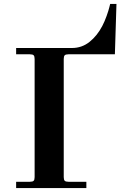

<svg xmlns="http://www.w3.org/2000/svg" viewBox="-20 -956 652 976"><path d="M62 0H419V-32H328C318.7 -32 312.3 -33.7 309 -37C305.7 -40.3 304 -46.7 304 -56V-656C304 -665.3 305.7 -671.7 309 -675C312.3 -678.3 318.7 -680 328 -680H564L572 -936H540L536 -920C533.3 -908.7 528.7 -893.7 522 -875C515.3 -856.3 508 -839.3 500 -824C482.7 -790.7 461 -763.7 435 -743C409 -722.3 379.3 -712 346 -712H62V-680H132C141.3 -680 147.7 -678.3 151 -675C154.3 -671.7 156 -665.3 156 -656V-56C156 -46.7 154.3 -40.3 151 -37C147.7 -33.7 141.3 -32 132 -32H62Z"/></svg>

Font: Km Standard TT
Style: Bold
Weight: 700
Designer: Alexey Kryukov <alexios@thessalonica.org.ru>
Version: Version 2.0.2